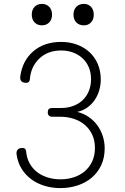

<svg xmlns="http://www.w3.org/2000/svg" viewBox="-20 -955 640 985"><path d="M84 -563Q95 -644 151 -692Q207 -740 294 -740Q337 -740 374 -726.5Q411 -713 438.5 -688Q466 -663 481.5 -627Q497 -591 497 -547Q497 -519 489 -491.5Q481 -464 465.5 -441.5Q450 -419 427.5 -403Q405 -387 376 -381Q409 -373 435 -355Q461 -337 479 -312.5Q497 -288 507 -257.5Q517 -227 517 -194Q517 -145 499 -107Q481 -69 450 -43Q419 -17 377.5 -3.5Q336 10 290 10Q247 10 209 -1.5Q171 -13 141 -35Q111 -57 91 -89Q71 -121 65 -163Q63 -179 71 -187.5Q79 -196 96 -196Q104 -196 108.5 -191.5Q113 -187 114 -179Q117 -144 132 -117Q147 -90 170.5 -72Q194 -54 225 -44.5Q256 -35 290 -35Q326 -35 358.5 -45.5Q391 -56 415 -76.5Q439 -97 453 -127Q467 -157 467 -196Q467 -235 453 -264.5Q439 -294 415 -314.5Q391 -335 358.5 -345.5Q326 -356 290 -356H248Q237 -356 231 -362Q225 -368 225 -379Q225 -390 230.5 -395.5Q236 -401 247 -401H294Q327 -401 355.5 -411.5Q384 -422 404 -441Q424 -460 435.5 -487.5Q447 -515 447 -549Q447 -583 435.5 -610Q424 -637 403.5 -656Q383 -675 355 -685.5Q327 -696 294 -696Q225 -696 181.5 -654.5Q138 -613 133 -547Q132 -539 127.5 -534.5Q123 -530 115 -530Q98 -530 90 -538Q82 -546 84 -563ZM410 -825Q386 -825 371.5 -840Q357 -855 357 -880Q357 -905 371.5 -920Q386 -935 410 -935Q433 -935 447 -920Q461 -905 461 -880Q461 -855 447 -840Q433 -825 410 -825ZM195 -825Q172 -825 157.5 -840Q143 -855 143 -880Q143 -905 157.5 -920Q172 -935 195 -935Q218 -935 232.5 -920Q247 -905 247 -880Q247 -855 232.5 -840Q218 -825 195 -825Z"/></svg>

Font: Maple Mono Thin
Style: Regular
Weight: 250
Monospace: yes
Designer: subframe7536
Version: Version 7.000